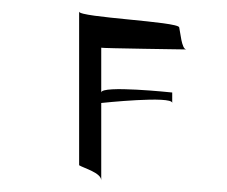

<svg xmlns="http://www.w3.org/2000/svg" viewBox="-20 -353 391 330"><path d="M116 -69C124 -64 154 -56 154 -43C154 -43 154 -189 154 -176C154 -176 276 -189 276 -176C276 -176 276 -207 276 -194C276 -194 154 -207 154 -194V-271C154 -270 301 -268 300 -268C292 -269 290 -298 288 -306C286 -316 116 -323 116 -333Z"/></svg>

Font: pokerface
Style: Regular
Weight: 400
Version: Version 1